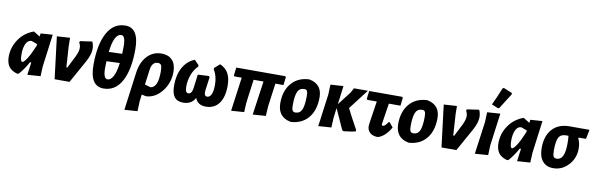

<svg xmlns="http://www.w3.org/2000/svg" viewBox="-57 -1321 6467 2083"><g transform="rotate(10 3176.5 -279.0)"><path d="M128 10Q64 -10 37.5 -50.5Q11 -91 11 -155Q11 -258 69.5 -345Q128 -432 230 -470H236L303 -428L308 -463L440 -472L393 -114L388 -6L244 4L263 -135H249Q203 -50 148 10ZM143 -206Q143 -124 166 -124Q183 -124 216.5 -176.5Q250 -229 289 -324L291 -342L226 -366Q187 -366 165 -322Q143 -278 143 -206Z M876 -474Q893 -434 893 -395Q893 -333 847 -250L708 0H544L487 -463L631 -472L632 -384L647 -149H658L727 -286Q754 -343 754 -380Q754 -412 737 -440L744 -455Z M1083 7Q932 7 932 -227Q932 -453 1001.5 -580Q1071 -707 1200 -707Q1350 -707 1350 -471Q1350 -246 1281 -119.5Q1212 7 1083 7ZM1174 -598Q1095 -598 1071 -394L1218 -399Q1220 -451 1220 -482Q1220 -598 1174 -598ZM1109 -98Q1143 -98 1170 -146Q1197 -194 1210 -296L1064 -290Q1062 -244 1062 -214Q1062 -98 1109 -98Z M1347 195 1403 -225Q1419 -341 1482 -408.5Q1545 -476 1640 -476Q1716 -476 1758 -431Q1800 -386 1800 -301Q1800 -179 1726.5 -87Q1653 5 1552 10L1504 -1L1494 77L1490 185ZM1541 -279 1519 -114 1582 -95Q1664 -103 1664 -280Q1664 -333 1654.5 -351Q1645 -369 1617 -369Q1553 -369 1541 -279Z M1961 8Q1894 8 1863 -33Q1832 -74 1832 -161Q1832 -276 1878 -358.5Q1924 -441 2006 -472L2055 -421L2054 -404Q2012 -365 1988 -302Q1964 -239 1964 -169Q1964 -101 1998 -101Q2037 -101 2046 -171L2065 -319L2186 -325L2196 -314L2176 -166Q2168 -101 2206 -101Q2235 -101 2251.5 -137.5Q2268 -174 2268 -241Q2268 -339 2226 -404V-421L2285 -472Q2348 -443 2376.5 -391.5Q2405 -340 2405 -254Q2405 -130 2354 -61Q2303 8 2210 8Q2120 8 2092 -67Q2052 8 1961 8Z M2489 4 2540 -369H2460L2452 -378L2463 -467H3001L3011 -458L3000 -369H2911L2876 -112L2870 -6L2727 4L2780 -369H2671L2637 -114L2631 -6Z M3259 -478 3272 -477Q3409 -448 3409 -305Q3409 -164 3340 -80.5Q3271 3 3150 11L3137 9Q3000 -21 3000 -172Q3000 -306 3069.5 -388.5Q3139 -471 3259 -478ZM3231 -366Q3178 -366 3157.5 -319Q3137 -272 3137 -169Q3137 -130 3146 -114Q3155 -98 3178 -98Q3229 -98 3249.5 -145.5Q3270 -193 3270 -296Q3270 -335 3261.5 -350.5Q3253 -366 3231 -366Z M3449 4 3497 -354 3501 -462 3643 -471 3617 -267 3732 -416 3759 -467H3913L3744 -247Q3771 -189 3861 -26L3859 -9Q3805 3 3729 11L3713 3L3611 -223L3597 -114L3592 -6Z M4106 9Q4050 9 4018 -19.5Q3986 -48 3988 -97L3991 -125L4028 -369H3924L3916 -378L3927 -467H4290L4299 -458L4289 -369H4161L4127 -148L4125 -137Q4125 -121 4140 -121Q4150 -121 4161 -131Q4172 -141 4194 -171L4205 -172L4246 -121Q4186 -15 4106 9Z M4558 -478 4571 -477Q4708 -448 4708 -305Q4708 -164 4639 -80.5Q4570 3 4449 11L4436 9Q4299 -21 4299 -172Q4299 -306 4368.5 -388.5Q4438 -471 4558 -478ZM4530 -366Q4477 -366 4456.5 -319Q4436 -272 4436 -169Q4436 -130 4445 -114Q4454 -98 4477 -98Q4528 -98 4548.5 -145.5Q4569 -193 4569 -296Q4569 -335 4560.5 -350.5Q4552 -366 4530 -366Z M5138 -474Q5155 -434 5155 -395Q5155 -333 5109 -250L4970 0H4806L4749 -463L4893 -472L4894 -384L4909 -149H4920L4989 -286Q5016 -343 5016 -380Q5016 -412 4999 -440L5006 -455Z M5347 -746 5361 -753 5454 -715 5457 -701Q5394 -600 5350 -532L5337 -525L5264 -555Q5307 -645 5347 -746ZM5371 -472 5323 -114 5319 -6 5174 4 5223 -354 5227 -462Z M5523 10Q5459 -10 5432.5 -50.5Q5406 -91 5406 -155Q5406 -258 5464.5 -345Q5523 -432 5625 -470H5631L5698 -428L5703 -463L5835 -472L5788 -114L5783 -6L5639 4L5658 -135H5644Q5598 -50 5543 10ZM5538 -206Q5538 -124 5561 -124Q5578 -124 5611.5 -176.5Q5645 -229 5684 -324L5686 -342L5621 -366Q5582 -366 5560 -322Q5538 -278 5538 -206Z M6037 11Q5961 11 5919 -39.5Q5877 -90 5877 -183Q5877 -317 5945 -392Q6013 -467 6135 -467H6350L6353 -459L6333 -364H6254L6250 -356Q6274 -308 6274 -245Q6274 -140 6204.5 -64.5Q6135 11 6037 11ZM6059 -97Q6145 -97 6145 -280Q6145 -328 6141 -364H6114Q6057 -364 6034.5 -324Q6012 -284 6012 -182Q6012 -131 6021.5 -114Q6031 -97 6059 -97Z"/></g></svg>

Font: Alegreya Sans ExtraBold
Style: Italic
Weight: 800
Italic angle: -7°
Designer: Juan Pablo del Peral
Foundry: Huerta Tipografica
Version: Version 2.007